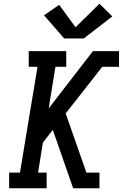

<svg xmlns="http://www.w3.org/2000/svg" viewBox="-20 -1009 658 1029"><path d="M29 0V-84H87L181 -651H134V-735H335V-651H277L241 -428L478 -735H618V-651H528L332 -401L443 -84H513V0H372L263 -313L210 -245L184 -84H230V0ZM324 -803 216 -927 297 -983 385 -863 513 -989 582 -921 429 -803Z"/></svg>

Font: Iosevka Slab MdExObl
Style: Regular
Weight: 500
Width: 7
Italic angle: -9°
Monospace: yes
Designer: Belleve Invis
Foundry: Belleve Invis
Version: Version 11.1.1; ttfautohint (v1.8.3)